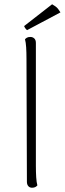

<svg xmlns="http://www.w3.org/2000/svg" viewBox="-20 -870 303 899"><path d="M130 9Q119 9 112.5 1.5Q106 -6 106 -19L104 -594Q104 -624 102.5 -648Q101 -672 97 -686Q100 -690 106 -693.5Q112 -697 122 -697Q133 -697 140.5 -690Q148 -683 148 -669V-94Q148 -64 149.5 -40Q151 -16 155 -2Q152 2 146 5.5Q140 9 130 9ZM263 -812 107 -729Q103 -731 98.5 -737.5Q94 -744 93 -748L224 -850Q231 -846 239 -840.5Q247 -835 252.5 -827.5Q258 -820 263 -812Z"/></svg>

Font: Arima Thin ExtraLight
Style: Regular
Weight: 250
Version: Version 1.100